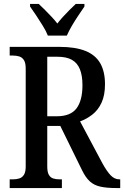

<svg xmlns="http://www.w3.org/2000/svg" viewBox="-20 -951 628 971"><path d="M29 0V-44H46Q63 -44 77.5 -48.5Q92 -53 101 -67Q110 -81 110 -109V-604Q110 -633 101 -647Q92 -661 77.5 -665.5Q63 -670 46 -670H29V-714H280Q361 -714 412 -693.5Q463 -673 487 -631Q511 -589 511 -525Q511 -469 493.5 -431.5Q476 -394 447 -371.5Q418 -349 385 -337L498 -125Q520 -85 539.5 -64.5Q559 -44 584 -44H588V0H569Q520 0 488 -7Q456 -14 434.5 -33.5Q413 -53 395 -90L285 -314H219V-109Q219 -81 227 -67Q235 -53 249 -48.5Q263 -44 281 -44H293V0ZM267 -363Q337 -363 367 -403Q397 -443 397 -520Q397 -569 384 -601Q371 -633 343.5 -648.5Q316 -664 271 -664H219V-363ZM222 -771Q213 -794 196.5 -820.5Q180 -847 163 -873Q146 -899 132 -918V-931H176Q191 -917 207.5 -900.5Q224 -884 240.5 -866.5Q257 -849 270 -832Q283 -849 299 -866.5Q315 -884 331.5 -900.5Q348 -917 363 -931H407V-918Q394 -899 376.5 -873Q359 -847 343.5 -820.5Q328 -794 318 -771Z"/></svg>

Font: Noto Serif Khmer Condensed Medium
Style: Regular
Weight: 500
Width: 3
Designer: Danh Hong and the Monotype Design Team
Foundry: Monotype Imaging Inc.
Version: Version 2.004